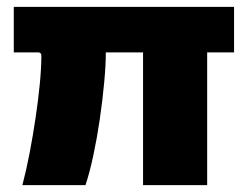

<svg xmlns="http://www.w3.org/2000/svg" viewBox="-20 -537 729 557"><path d="M659 -385H581V0H395V-385H287Q287 -348 282.2 -297Q277.5 -246 269.5 -191.2Q261.5 -136.5 250.8 -86.2Q240 -36 228 0H45Q56 -42 65.8 -92.5Q75.5 -143 83.2 -195Q91 -247 95.5 -293.8Q100 -340.5 100 -375Q100 -385 91 -385H20V-517H659Z"/></svg>

Font: Public Sans Black
Style: Regular
Weight: 900
Designer: The Public Sans Project Authors: Dan O. Williams and USWDS (Libre Franklin designed by Pablo Impallari and Rodrigo Fuenz
Version: Version 1.007